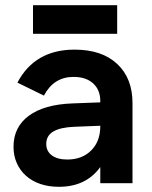

<svg xmlns="http://www.w3.org/2000/svg" viewBox="-20 -705 586 739"><path d="M32 -140Q32 -216 91 -259.5Q150 -303 259 -307L366 -311V-316Q366 -359 338.5 -384Q311 -409 263 -409Q187 -409 149 -337L47 -387Q114 -514 267 -514Q372 -514 431 -459Q490 -404 490 -308V0H366V-62Q311 14 207 14Q167 14 135 3Q103 -8 80 -28.5Q57 -49 44.5 -77.5Q32 -106 32 -140ZM239 -91Q296 -91 331 -126Q366 -161 366 -219V-221L266 -217Q213 -215 185.5 -199Q158 -183 158 -151Q158 -123 179.5 -107Q201 -91 239 -91ZM107 -685H431V-575H107Z"/></svg>

Font: NT Somic Bold
Style: Regular
Weight: 700
Designer: Ravid Balaliev — lead type designer, mastering
Michael Voronin — secret advisor, marketing
Ivan Kovalenko — best boy
Foundry: NT Type
Version: Version 0.7